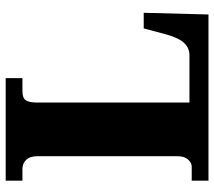

<svg xmlns="http://www.w3.org/2000/svg" viewBox="-59 -695 754 676"><g transform="rotate(-90 318.0 -357.0)"><path d="M20 0V-59H70Q82 -59 94 -71.5Q106 -84 106 -109V-602Q106 -629 93 -642Q80 -655 62 -655H20V-714H381V-655H335Q310 -655 302.5 -642.5Q295 -630 295 -604V-67H462Q487 -67 505 -86Q523 -105 536 -153L556 -228H611L605 0Z"/></g></svg>

Font: Noto Serif Myanmar SemiCondensed Black
Style: Regular
Weight: 900
Width: 4
Designer: Ben Mitchell and the Monotype Design Team
Foundry: Monotype Imaging Inc.
Version: Version 2.106; ttfautohint (v1.8.4.7-5d5b)